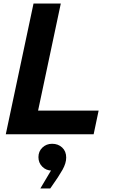

<svg xmlns="http://www.w3.org/2000/svg" viewBox="-20 -760 664 1087"><path d="M510.2 0H78L106.2 -134H538.4ZM167.2 0H12.8L169.8 -740H324.2ZM264.4 307H208.4L289 171.2L290.2 202.6Q285.4 203.8 282.3 204.7Q279.2 205.6 272.8 205.6Q241.4 205.6 219.5 183.7Q197.6 161.8 197.6 129.6Q197.6 97 220 75.5Q242.4 54 275.2 54Q309.2 54 332 75.2Q354.8 96.4 354.8 132.2Q354.8 163.8 334 201Q313.2 238.2 271.4 297Z"/></svg>

Font: Be Vietnam Pro Variable Thin
Style: Italic
Weight: 100
Italic angle: -12°
Designer: Lam Bao, Tony Le, Vietanh Nguyen
Foundry: Yellow Type Foundry
Version: Version 1.002